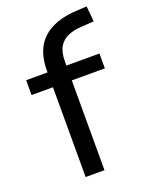

<svg xmlns="http://www.w3.org/2000/svg" viewBox="-135 -781 661 852"><g transform="rotate(-20 195.0 -355.0)"><path d="M119 0V-424H18V-494H142L119 -471V-503Q119 -600 173 -650.5Q227 -701 330 -707L382 -710L389 -637L329 -633Q293 -631 266 -619.5Q239 -608 223.5 -583Q208 -558 208 -513V-484L194 -494H364V-424H208V0Z"/></g></svg>

Font: Nunito Sans 8pt
Style: Regular
Weight: 400
Version: Version 3.101;gftools[0.9.27]